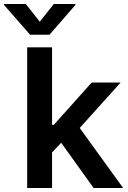

<svg xmlns="http://www.w3.org/2000/svg" viewBox="-77 -945 641 965"><path d="M59.6 -707H184.6V-317.4H193.4L383.8 -530.3H529.3L323.7 -301.8L542 0H393.6L230.5 -227.5L184.6 -178.7V0H59.6ZM123 -835.9 193.4 -924.8H301.8V-919.9L171.9 -770.5H74.2L-56.6 -919.9V-924.8H52.7Z"/></svg>

Font: Pretendard JP SemiBold
Style: Regular
Weight: 600
Designer: Base glyphs from Inter by Rasmus Andersson; Hangeul glyphs from Noto Sans CJK(Source Han Sans) by Jang Soo-young and Kan
Foundry: Kil Hyung-jin
Version: Version 1.309